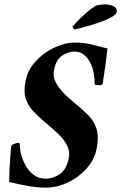

<svg xmlns="http://www.w3.org/2000/svg" viewBox="-20 -849 555 879"><path d="M321 -714Q318 -716 315 -720Q312 -724 312 -727Q315 -731 332 -749Q349 -767 372.5 -788Q396 -809 416 -821Q423 -825 437 -827Q451 -829 461 -829Q478 -829 496.5 -822Q515 -815 515 -798Q515 -786 497 -774.5Q479 -763 451.5 -752.5Q424 -742 395.5 -733.5Q367 -725 346.5 -720Q326 -715 321 -714ZM324 -654Q365 -654 398.5 -645.5Q432 -637 472 -627Q468 -588 462.5 -549Q457 -510 450 -465Q444 -459 439 -459Q439 -459 438 -459Q434 -459 423.5 -459.5Q413 -460 413 -466Q414 -487 409.5 -512Q405 -537 394 -560Q383 -583 364.5 -598Q346 -613 320 -613Q294 -613 265.5 -595Q237 -577 227 -528Q221 -498 236.5 -469.5Q252 -441 278 -416.5Q304 -392 328 -372Q331 -370 334 -367.5Q337 -365 340 -362Q364 -342 387 -318.5Q410 -295 421.5 -260Q433 -225 423 -171Q413 -118 376 -77Q339 -36 289.5 -13Q240 10 190 10Q150 10 105.5 2Q61 -6 22 -16Q22 -38 23.5 -72Q25 -106 27.5 -137.5Q30 -169 32 -182Q36 -187 47 -191Q58 -195 62 -195Q71 -195 71 -188Q70 -168 77 -141.5Q84 -115 98.5 -89.5Q113 -64 135.5 -47.5Q158 -31 189 -31Q224 -31 254.5 -52.5Q285 -74 295 -126Q301 -157 286 -185Q271 -213 247 -235.5Q223 -258 203 -275Q200 -278 197 -280.5Q194 -283 191 -285Q189 -287 184 -291Q157 -314 133.5 -338.5Q110 -363 98.5 -396Q87 -429 97 -478Q107 -529 143.5 -568.5Q180 -608 228.5 -631Q277 -654 324 -654Z"/></svg>

Font: Amiri
Style: Bold Italic
Weight: 700
Italic angle: 10°
Designer: Khaled Hosny
Version: Version 0.113